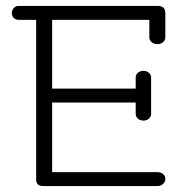

<svg xmlns="http://www.w3.org/2000/svg" viewBox="-20 -628 620 648"><path d="M43 -608H512Q538 -608 538 -584V-502Q538 -492 530 -485.5Q522 -479 511 -479Q500 -479 492 -485.5Q484 -492 484 -502V-561H156V-329H438V-366Q438 -376 445.5 -382.5Q453 -389 464 -389Q475 -389 482.5 -382.5Q490 -376 490 -366V-244Q490 -234 482.5 -227.5Q475 -221 464 -221Q453 -221 445.5 -227.5Q438 -234 438 -244V-282H156V-47H511Q523 -47 530.5 -40.5Q538 -34 538 -24Q538 -14 530 -7Q522 0 511 0H127Q102 0 102 -22V-561H43Q33 -561 26.5 -567.5Q20 -574 20 -584Q20 -594 26.5 -601Q33 -608 43 -608Z"/></svg>

Font: Flamenco
Style: Regular
Weight: 400
Designer: Luciano Vergara
Foundry: Luciano Vergara
Version: Version 1.003